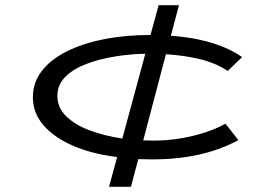

<svg xmlns="http://www.w3.org/2000/svg" viewBox="-20 -643 1040 736"><path d="M482 73H398L429 -41Q332 -53 259.5 -84.5Q187 -116 146.5 -163Q106 -210 106 -271Q106 -326 139.5 -370Q173 -414 234 -445Q295 -476 377.5 -492.5Q460 -509 557 -509L588 -623H666L635 -506Q722 -500 792 -478.5Q862 -457 908 -424L853 -371Q806 -402 745.5 -416.5Q685 -431 616 -435L529 -105Q550 -104 572 -104Q618 -104 668.5 -112Q719 -120 765 -135Q811 -150 844 -169L894 -106Q758 -32 564 -32Q537 -32 510 -33ZM200 -276Q200 -230 234 -197Q268 -164 324.5 -143Q381 -122 449 -112L537 -437Q480 -436 421 -426.5Q362 -417 311.5 -398Q261 -379 230.5 -348.5Q200 -318 200 -276Z"/></svg>

Font: Inconsolata UltraExpanded Thin
Style: Regular
Weight: 100
Width: 9
Monospace: yes
Designer: Raph Levien, Cyreal, Brenton Simpson
Foundry: Raph Levien, Cyreal, Google
Version: Version 3.100; ttfautohint (v1.8.4.7-5d5b)